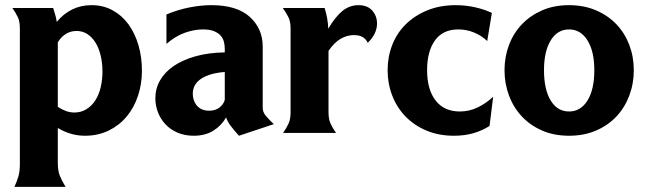

<svg xmlns="http://www.w3.org/2000/svg" viewBox="-20 -515 2504 744"><path d="M36 209Q46 187 51.5 168Q57 149 57 120V-404Q57 -431 49.5 -447.5Q42 -464 28 -484H186Q190 -470 194 -457.5Q198 -445 200 -430Q225 -461 259 -478Q293 -495 335 -495Q380 -495 416.5 -475Q453 -455 478 -420.5Q503 -386 516.5 -340Q530 -294 530 -241Q530 -189 514.5 -143Q499 -97 470.5 -63Q442 -29 401 -9Q360 11 309 11Q254 11 204 -19V115Q204 147 212 166.5Q220 186 234 209ZM277 -395Q231 -395 204 -351V-101Q219 -91 235 -85Q251 -79 268 -79Q294 -79 314.5 -91.5Q335 -104 349 -125.5Q363 -147 370 -176Q377 -205 377 -238Q377 -271 370 -300Q363 -329 350 -350Q337 -371 318.5 -383Q300 -395 277 -395Z M998 -98Q998 -81 1009 -67.5Q1020 -54 1041 -34L906 11Q887 -10 874.5 -26.5Q862 -43 856 -60Q838 -28 806.5 -8.5Q775 11 731 11Q696 11 668 -1Q640 -13 621 -33.5Q602 -54 592 -80Q582 -106 582 -134Q582 -172 600.5 -204Q619 -236 653.5 -259.5Q688 -283 738 -297Q788 -311 851 -312V-326Q851 -340 847.5 -353.5Q844 -367 834.5 -377.5Q825 -388 808.5 -394.5Q792 -401 766 -401Q734 -401 697.5 -388.5Q661 -376 625 -345V-459Q671 -478 715.5 -486.5Q760 -495 799 -495Q898 -495 948 -449.5Q998 -404 998 -335ZM791 -86Q814 -86 830 -98Q846 -110 851 -128V-236Q794 -232 760.5 -210.5Q727 -189 727 -151Q727 -140 730.5 -128.5Q734 -117 741.5 -107.5Q749 -98 761 -92Q773 -86 791 -86Z M1253 -80Q1253 -54 1260.5 -37Q1268 -20 1282 0H1077Q1091 -20 1098.5 -37Q1106 -54 1106 -80V-404Q1106 -431 1098 -447.5Q1090 -464 1076 -484H1238Q1244 -464 1247.5 -445.5Q1251 -427 1252 -404Q1280 -451 1307.5 -473Q1335 -495 1369 -495Q1404 -495 1422.5 -474Q1441 -453 1441 -424Q1441 -384 1405 -349Q1399 -363 1386 -371Q1373 -379 1351 -379Q1325 -379 1300.5 -365Q1276 -351 1253 -318Z M1877 -27Q1849 -9 1815 1Q1781 11 1739 11Q1680 11 1632.5 -9Q1585 -29 1551.5 -63.5Q1518 -98 1500 -144.5Q1482 -191 1482 -243Q1482 -295 1500 -341Q1518 -387 1552.5 -421Q1587 -455 1636 -475Q1685 -495 1746 -495Q1784 -495 1820 -487Q1856 -479 1886 -465L1868 -356Q1846 -377 1817 -389Q1788 -401 1756 -401Q1696 -401 1665.5 -358.5Q1635 -316 1635 -243Q1635 -168 1668 -125.5Q1701 -83 1762 -83Q1798 -83 1830.5 -98.5Q1863 -114 1891 -140Z M1935 -243Q1935 -295 1952.5 -341Q1970 -387 2002.5 -421Q2035 -455 2081 -475Q2127 -495 2185 -495Q2243 -495 2289.5 -475Q2336 -455 2368.5 -421Q2401 -387 2418.5 -341Q2436 -295 2436 -243Q2436 -191 2418.5 -144.5Q2401 -98 2368.5 -63.5Q2336 -29 2289.5 -9Q2243 11 2185 11Q2127 11 2081 -9Q2035 -29 2002.5 -63.5Q1970 -98 1952.5 -144.5Q1935 -191 1935 -243ZM2088 -243Q2088 -168 2114 -125.5Q2140 -83 2185 -83Q2230 -83 2256.5 -125.5Q2283 -168 2283 -243Q2283 -316 2256.5 -358.5Q2230 -401 2185 -401Q2140 -401 2114 -358.5Q2088 -316 2088 -243Z"/></svg>

Font: LT Museum
Style: Bold
Weight: 700
Designer: Daniel Lyons
Foundry: LyonsType
Version: Version 1.010